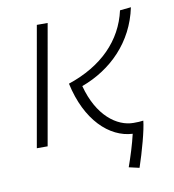

<svg xmlns="http://www.w3.org/2000/svg" viewBox="-78 -591 742 818"><g transform="rotate(-10 293.0 -182.0)"><path d="M460 158.2C481.9 93.8 507.3 1.5 510.7 -37.1C499 -35.2 485.4 -34.7 468.3 -34.7C397 -34.7 315.4 -93.8 280.3 -227.1C409.2 -274.4 512.2 -375.5 542.5 -522L494.6 -517.1C466.3 -390.6 373.5 -296.4 226.1 -247.1C261.2 -83.5 356.9 5.4 456.5 10.3C446.8 52.7 430.2 105.5 415 147.9ZM43.5 0H90.3L181.6 -517.6H134.8Z"/></g></svg>

Font: Cascadia Code PL ExtraLight
Style: Italic
Weight: 200
Italic angle: -10°
Monospace: yes
Designer: Aaron Bell
Foundry: Saja Typeworks
Version: Version 2404.023